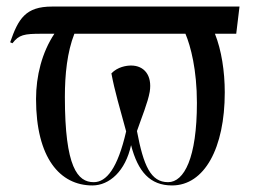

<svg xmlns="http://www.w3.org/2000/svg" viewBox="-20 -556 778 586"><path d="M262 10C314 10 363 -34 380 -113C401 -32 438 10 505 10C604 10 666 -104 666 -274C666 -338 656 -403 636 -453H701L711 -536H139C58 -536 36 -499 11 -427L18 -424C38 -450 53 -453 108 -453H146C108 -396 90 -324 90 -254C90 -74 163 10 262 10ZM493 0C440 0 418 -50 398 -156C412 -197 431 -242 437 -276C445 -326 420 -356 380 -356C366 -356 339 -352 320 -332C330 -278 346 -225 365 -155C339 -42 305 0 266 0C217 0 178 -45 178 -260C178 -329 185 -397 207 -453H546C562 -415 581 -343 581 -242C581 -74 542 0 493 0Z"/></svg>

Font: Noto Serif Display ExtraCondensed
Style: Regular
Weight: 400
Width: 2
Designer: Monotype Design Team
Foundry: Monotype Imaging Inc.
Version: Version 2.009